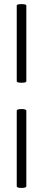

<svg xmlns="http://www.w3.org/2000/svg" viewBox="-20 -758 208 940"><path d="M108.9 153.8Q108.9 162.1 85.4 162.1Q62 162.1 62 153.8V-215.8Q62 -224.1 85.4 -224.1Q108.9 -224.1 108.9 -215.8ZM108.9 -359.9Q108.9 -353 85.4 -353Q62 -353 62 -359.9V-731Q62 -737.8 85.4 -737.8Q108.9 -737.8 108.9 -731Z"/></svg>

Font: Cormorant-Bold
Style: Bold
Weight: 700
Designer: Christian Thalmann (Catharsis Fonts)
Version: Version 3.000